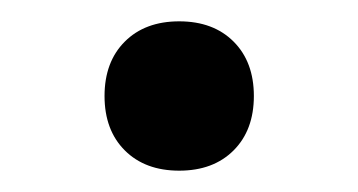

<svg xmlns="http://www.w3.org/2000/svg" viewBox="-20 -528 336 180"><path d="M148 -368Q116 -368 97 -387Q78 -406 78 -438Q78 -470 97 -489Q116 -508 148 -508Q180 -508 199 -489Q218 -470 218 -438Q218 -406 199 -387Q180 -368 148 -368Z"/></svg>

Font: Old Standard TT
Style: Regular
Weight: 400
Designer: Alexey Kryukov <alexios@thessalonica.org.ru>
Version: Version 1.0